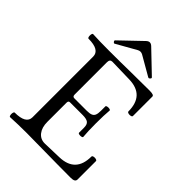

<svg xmlns="http://www.w3.org/2000/svg" viewBox="-246 -975 1094 1094"><g transform="rotate(45 301.0 -428.5)"><path d="M32.7 -14.6Q32.7 -22 34.7 -27.6Q36.6 -33.2 40 -33.7Q131.3 -33.7 131.3 -86.4V-575.2Q131.3 -628.9 40 -628.9Q36.6 -628.9 34.7 -634.3Q32.7 -639.6 32.7 -647Q32.7 -654.8 34.7 -660.4Q36.6 -666 40 -666Q92.3 -663.1 170.4 -663.1Q224.6 -663.1 265.1 -663.6Q305.7 -664.1 333 -664.6Q414.1 -666 495.6 -666Q514.2 -666 522.5 -662.8Q530.8 -659.7 530.8 -652.8V-496.1Q530.8 -491.7 525.4 -489.5Q520 -487.3 512.7 -487.3Q505.4 -487.3 499.8 -489.7Q494.1 -492.2 494.1 -496.1Q494.1 -626 368.2 -628.9L229.5 -632.3Q209.5 -632.3 209.5 -608.9V-347.7Q209.5 -331.5 223.1 -331.5H323.7Q346.7 -331.5 358.9 -336.7Q371.1 -341.8 376 -354Q380.9 -366.2 380.9 -388.7V-424.8Q380.9 -427.7 386.2 -429.7Q391.6 -431.6 398.4 -431.6Q405.3 -431.6 410.2 -429.7Q415 -427.7 415 -424.8Q411.1 -384.3 411.1 -318.4Q411.1 -252 415 -211.4Q415 -208.5 409.7 -206.5Q404.3 -204.6 397.5 -204.6Q390.6 -204.6 385.7 -206.5Q380.9 -208.5 380.9 -211.4V-251.5Q380.9 -278.3 367.9 -288.1Q355 -297.9 323.7 -297.9H221.7Q209.5 -297.9 209.5 -282.7V-127.9Q209.5 -83.5 230.2 -56.9Q251 -30.3 285.6 -30.3L400.4 -33.7Q526.9 -37.1 526.9 -166Q526.9 -170.4 532.2 -172.6Q537.6 -174.8 544.9 -174.8Q552.2 -174.8 557.9 -172.4Q563.5 -169.9 563.5 -166V-18.1Q563.5 -6.8 554.9 -1.7Q546.4 3.4 527.8 3.4Q468.3 3.4 423.6 2.9Q378.9 2.4 349.1 2Q230 0 170.4 0Q101.1 0 40 3.4Q36.6 3.4 34.7 -2Q32.7 -7.3 32.7 -14.6ZM165.5 -713.9Q163.6 -712.9 162.6 -712.9Q159.7 -712.9 155.8 -717.8Q152.3 -721.2 152.3 -725.1Q152.3 -727.5 153.8 -729L280.8 -850.6Q291.5 -861.3 302.2 -861.3Q313 -861.3 323.7 -850.6L450.7 -729Q453.1 -726.6 453.1 -724.1Q453.1 -721.2 448.7 -716.8Q444.3 -712.4 440.9 -712.4Q438.5 -712.4 436.5 -713.9L318.8 -781.7Q311 -786.1 302.2 -786.1Q293.9 -786.1 285.6 -781.7Z"/></g></svg>

Font: JuniusX
Style: Regular
Weight: 400
Designer: Peter S. Baker
Foundry: Briery Creek Software
Version: Version 1.004